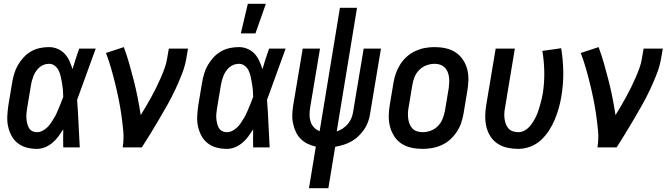

<svg xmlns="http://www.w3.org/2000/svg" viewBox="-20 -776 3540 1011"><path d="M175 8Q146 8 120 1Q94 -6 73.5 -22Q53 -38 40.5 -61.5Q28 -85 22.5 -111Q17 -137 18.5 -165Q20 -193 24 -221L44 -341Q48 -365 55 -388.5Q62 -412 74.5 -433.5Q87 -455 104.5 -474Q122 -493 144 -505.5Q166 -518 190 -523Q214 -528 238 -528Q262 -528 284 -518.5Q306 -509 321 -492.5Q336 -476 345.5 -455Q355 -434 362 -412Q370 -439 378.5 -466Q387 -493 397 -520H484Q459 -453 435 -385Q411 -317 386 -250Q391 -188 393.5 -125.5Q396 -63 400 0H313Q313 -24 312.5 -47.5Q312 -71 313 -95Q301 -76 287.5 -57.5Q274 -39 256 -24Q238 -9 217 -0.5Q196 8 175 8ZM175 -80Q189 -80 203 -87Q217 -94 228.5 -105Q240 -116 248.5 -129Q257 -142 265 -155Q273 -168 279 -182Q285 -196 291 -210Q297 -224 302.5 -238Q308 -252 313 -266Q313 -284 311.5 -301.5Q310 -319 307 -336Q304 -353 300.5 -370Q297 -387 290 -402.5Q283 -418 269.5 -429Q256 -440 238 -440Q225 -440 212 -435.5Q199 -431 188.5 -422Q178 -413 170 -401.5Q162 -390 157 -377.5Q152 -365 148.5 -352.5Q145 -340 143 -327L123 -207Q121 -194 119.5 -180Q118 -166 119 -153Q120 -140 123 -127Q126 -114 132 -103Q138 -92 149.5 -86Q161 -80 175 -80Z M626 0Q633 -44 629 -87Q625 -130 619 -172Q613 -214 604.5 -255.5Q596 -297 586 -337.5Q576 -378 564.5 -418Q553 -458 538 -497L632 -528Q648 -485 660.5 -441Q673 -397 684.5 -352Q696 -307 705 -261.5Q714 -216 721 -170Q736 -194 750 -218Q764 -242 777.5 -266.5Q791 -291 803 -315.5Q815 -340 826 -365Q837 -390 846.5 -416Q856 -442 860 -468L869 -520H970L961 -468Q954 -427 938 -386Q922 -345 903.5 -305.5Q885 -266 863.5 -227.5Q842 -189 819.5 -151Q797 -113 774 -75Q751 -37 727 0Z M1175 8Q1146 8 1120 1Q1094 -6 1073.5 -22Q1053 -38 1040.5 -61.5Q1028 -85 1022.5 -111Q1017 -137 1018.5 -165Q1020 -193 1024 -221L1044 -341Q1048 -365 1055 -388.5Q1062 -412 1074.5 -433.5Q1087 -455 1104.5 -474Q1122 -493 1144 -505.5Q1166 -518 1190 -523Q1214 -528 1238 -528Q1262 -528 1284 -518.5Q1306 -509 1321 -492.5Q1336 -476 1345.5 -455Q1355 -434 1362 -412Q1370 -439 1378.5 -466Q1387 -493 1397 -520H1484Q1459 -453 1435 -385Q1411 -317 1386 -250Q1391 -188 1393.5 -125.5Q1396 -63 1400 0H1313Q1313 -24 1312.5 -47.5Q1312 -71 1313 -95Q1301 -76 1287.5 -57.5Q1274 -39 1256 -24Q1238 -9 1217 -0.5Q1196 8 1175 8ZM1175 -80Q1189 -80 1203 -87Q1217 -94 1228.5 -105Q1240 -116 1248.5 -129Q1257 -142 1265 -155Q1273 -168 1279 -182Q1285 -196 1291 -210Q1297 -224 1302.5 -238Q1308 -252 1313 -266Q1313 -284 1311.5 -301.5Q1310 -319 1307 -336Q1304 -353 1300.5 -370Q1297 -387 1290 -402.5Q1283 -418 1269.5 -429Q1256 -440 1238 -440Q1225 -440 1212 -435.5Q1199 -431 1188.5 -422Q1178 -413 1170 -401.5Q1162 -390 1157 -377.5Q1152 -365 1148.5 -352.5Q1145 -340 1143 -327L1123 -207Q1121 -194 1119.5 -180Q1118 -166 1119 -153Q1120 -140 1123 -127Q1126 -114 1132 -103Q1138 -92 1149.5 -86Q1161 -80 1175 -80ZM1248 -600 1285 -756H1380L1325 -600Z M1607 215 1643 -4Q1620 -9 1599.5 -19Q1579 -29 1563 -45Q1547 -61 1537.5 -82Q1528 -103 1523 -126Q1518 -149 1519 -173Q1520 -197 1524 -222L1574 -520H1665L1613 -209Q1610 -190 1610 -171Q1610 -152 1615.5 -135Q1621 -118 1633.5 -105Q1646 -92 1663 -85L1770 -735H1860L1753 -84Q1771 -90 1786.5 -100.5Q1802 -111 1813.5 -125.5Q1825 -140 1831.5 -157Q1838 -174 1840 -191L1895 -520H1986L1929 -179Q1926 -157 1918.5 -135.5Q1911 -114 1898 -95Q1885 -76 1868 -59.5Q1851 -43 1830.5 -31.5Q1810 -20 1788.5 -13.5Q1767 -7 1745 -3L1709 215Z M2205 8Q2175 8 2147 2Q2119 -4 2096 -18.5Q2073 -33 2057.5 -56Q2042 -79 2034.5 -106Q2027 -133 2027 -162.5Q2027 -192 2032 -221L2052 -341Q2056 -366 2065 -391Q2074 -416 2088.5 -438.5Q2103 -461 2123.5 -479Q2144 -497 2168.5 -508Q2193 -519 2218 -523.5Q2243 -528 2268 -528Q2298 -528 2326 -522Q2354 -516 2377 -501.5Q2400 -487 2416 -464Q2432 -441 2439.5 -414Q2447 -387 2446.5 -357.5Q2446 -328 2441 -299L2421 -179Q2417 -154 2408.5 -129Q2400 -104 2385 -81.5Q2370 -59 2350 -41Q2330 -23 2305.5 -12Q2281 -1 2255.5 3.5Q2230 8 2205 8ZM2205 -80Q2227 -80 2248.5 -88Q2270 -96 2286 -112.5Q2302 -129 2310.5 -150.5Q2319 -172 2323 -193L2343 -313Q2345 -328 2345.5 -343Q2346 -358 2344 -372Q2342 -386 2336.5 -399Q2331 -412 2321 -421.5Q2311 -431 2297.5 -435.5Q2284 -440 2269 -440Q2247 -440 2225.5 -432Q2204 -424 2187.5 -407.5Q2171 -391 2162.5 -369.5Q2154 -348 2151 -327L2131 -207Q2128 -192 2128 -177Q2128 -162 2130 -148Q2132 -134 2137.5 -121Q2143 -108 2152.5 -98.5Q2162 -89 2176 -84.5Q2190 -80 2205 -80Z M2709 8Q2680 8 2652 2Q2624 -4 2601 -19Q2578 -34 2563 -57Q2548 -80 2541.5 -107Q2535 -134 2535 -163Q2535 -192 2540 -221L2590 -520H2691L2639 -207Q2636 -192 2635.5 -177.5Q2635 -163 2637 -149Q2639 -135 2644 -122Q2649 -109 2658 -99Q2667 -89 2681 -84.5Q2695 -80 2709 -80Q2725 -80 2740 -87.5Q2755 -95 2766 -107Q2777 -119 2786 -133Q2795 -147 2802 -161.5Q2809 -176 2814 -191Q2819 -206 2823.5 -221.5Q2828 -237 2831.5 -252Q2835 -267 2838 -283Q2847 -340 2846 -396.5Q2845 -453 2836 -508L2935 -522Q2945 -461 2946 -397.5Q2947 -334 2936 -269Q2931 -238 2922.5 -207.5Q2914 -177 2901.5 -147Q2889 -117 2871 -89Q2853 -61 2828 -38Q2803 -15 2771.5 -3.5Q2740 8 2709 8Z M3126 0Q3133 -44 3129 -87Q3125 -130 3119 -172Q3113 -214 3104.5 -255.5Q3096 -297 3086 -337.5Q3076 -378 3064.5 -418Q3053 -458 3038 -497L3132 -528Q3148 -485 3160.5 -441Q3173 -397 3184.5 -352Q3196 -307 3205 -261.5Q3214 -216 3221 -170Q3236 -194 3250 -218Q3264 -242 3277.5 -266.5Q3291 -291 3303 -315.5Q3315 -340 3326 -365Q3337 -390 3346.5 -416Q3356 -442 3360 -468L3369 -520H3470L3461 -468Q3454 -427 3438 -386Q3422 -345 3403.5 -305.5Q3385 -266 3363.5 -227.5Q3342 -189 3319.5 -151Q3297 -113 3274 -75Q3251 -37 3227 0Z"/></svg>

Font: Iosevka Semibold Oblique
Style: Regular
Weight: 600
Italic angle: -9°
Monospace: yes
Designer: Belleve Invis
Foundry: Belleve Invis
Version: Version 32.5.0; ttfautohint (v1.8.4)